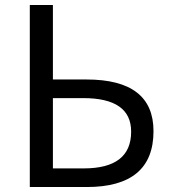

<svg xmlns="http://www.w3.org/2000/svg" viewBox="-20 -753 688 773"><path d="M100 -733H193V-433H328Q598 -433 598 -225Q598 0 329 0H100ZM317 -75Q508 -75 508 -223Q508 -358 315 -358H193V-75Z"/></svg>

Font: Source Han Sans K Regular
Style: Regular
Weight: 400
Designer: Ryoko NISHIZUKA  (kana & ideographs); Paul D. Hunt (Latin, Greek & Cyrillic); Wenlong ZHANG  (bopomofo); Sandoll Communi
Foundry: Adobe Systems Incorporated
Version: Version 1.00 July 18, 2014, initial release